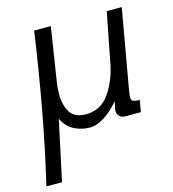

<svg xmlns="http://www.w3.org/2000/svg" viewBox="-108 -590 815 902"><g transform="rotate(-15 300.0 -139.0)"><path d="M140.5 -500H221.5L181 -241Q176 -212 176 -181Q176 -127.5 198 -92.2Q220 -57 274.5 -57Q346.5 -57 388 -116Q429.5 -175 445.5 -254L493.5 -500H566.5L499 -117Q494.5 -89 494.5 -81Q494.5 -66.5 503 -61.8Q511.5 -57 535.5 -57L525.5 0H448.5Q432.5 0 422 -10.5Q411.5 -21 411.5 -36.5Q411.5 -39 412.5 -46L420 -82Q386.5 -41 348.2 -16.5Q310 8 277 8Q236.5 8 200.8 -10Q165 -28 145 -70L82.5 222H6.5Q82.5 -98 140.5 -500Z"/></g></svg>

Font: JuliaMono Light
Style: Italic
Weight: 300
Italic angle: -9°
Monospace: yes
Designer: cormullion
Foundry: corm
Version: Version 0.054; ttfautohint (v1.8.4)